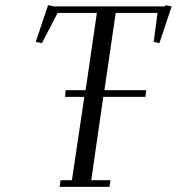

<svg xmlns="http://www.w3.org/2000/svg" viewBox="-20 -727 688 747"><path d="M119.1 -564 167 -707 189 -702.1H622.1L624 -707L647.9 -702.1L600.1 -559.1L578.1 -564L592.8 -676.8H430.2L386.2 -376H548.8L545.9 -350.1H381.8L335 -25.9H410.2L405.8 0H211.9L215.8 -25.9H259.8L308.1 -350.1H232.9L235.8 -376H313L356.9 -676.8H204.1L143.1 -559.1Z"/></svg>

Font: Dehuti Alt
Style: Italic
Weight: 400
Version: Version 1.2